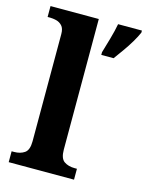

<svg xmlns="http://www.w3.org/2000/svg" viewBox="-115 -831 692 903"><g transform="rotate(15 231.0 -380.0)"><path d="M17 0V-53H29Q59 -53 79.5 -67Q100 -81 100 -124V-646Q100 -673 88 -686Q76 -699 59.5 -703Q43 -707 29 -707H17V-760H252V-124Q252 -81 272.5 -67Q293 -53 323 -53H335V0ZM307 -613Q316 -643 328 -685Q340 -727 346 -760H462V-750Q453 -729 437 -702Q421 -675 402 -648.5Q383 -622 367 -600H307Z"/></g></svg>

Font: Noto Serif Ethiopic
Style: Bold
Weight: 700
Designer: Monotype Design Team
Foundry: Monotype Imaging Inc.
Version: Version 2.102; ttfautohint (v1.8.4.7-5d5b)